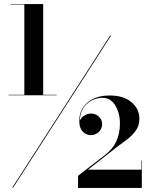

<svg xmlns="http://www.w3.org/2000/svg" viewBox="-20 -826 740 947"><path d="M22 -358.5H100V-803.5H32V-806H193V-358.5H259V-356H22ZM523 -650H527.5L44.5 100H40ZM679.5 101H365V41L498.5 -62Q536.5 -91 554 -129.5Q571.5 -168 571.5 -217Q571.5 -268.5 548.5 -306Q525.5 -343.5 487 -343.5Q441.5 -343.5 408 -313.2Q374.5 -283 374 -231Q379.5 -245.5 395.5 -255.8Q411.5 -266 430 -266Q450 -266 466.8 -251.5Q483.5 -237 483.5 -214.5Q483.5 -190 467 -174.8Q450.5 -159.5 428 -159.5Q405.5 -159.5 389 -176.2Q372.5 -193 371.5 -220Q367.5 -281 409 -318Q450.5 -355 521 -355Q590 -355 628.8 -321.8Q667.5 -288.5 667.5 -241Q667.5 -206.5 649.5 -181.5Q631.5 -156.5 606.2 -137.8Q581 -119 558.5 -102.5L414 11H677V-34H679.5Z"/></svg>

Font: Bodoni* 36pt
Style: Bold
Weight: 700
Version: Version 2.3